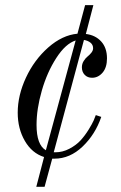

<svg xmlns="http://www.w3.org/2000/svg" viewBox="-20 -596 464 736"><path d="M301.8 -442.9 186 -12.2H191.9Q220.2 -12.2 246.1 -25.9Q272 -39.6 288.6 -57.6Q305.2 -75.7 319.1 -98.1Q333 -120.6 338.9 -133.8Q344.7 -147 347.2 -154.8L368.2 -147.9Q345.2 -80.6 296.6 -34.2Q248 12.2 189 12.2H180.2L150.9 120.1H119.1L148.9 5.9Q102.5 -8.8 75.2 -55.9Q47.9 -103 47.9 -164.1Q47.9 -230.5 79.6 -298.6Q111.3 -366.7 165 -414.1Q218.8 -461.4 276.9 -466.8L306.2 -576.2H337.9L309.1 -465.8Q345.7 -461.4 367.9 -437Q390.1 -412.6 390.1 -372.1Q390.1 -337.4 373.3 -317.6Q356.4 -297.9 333 -297.9Q315.4 -297.9 304.7 -309.1Q293.9 -320.3 293.9 -337.9Q293.9 -351.1 300.8 -362.1Q307.6 -373 315.4 -379.2Q323.2 -385.3 330.1 -393.8Q336.9 -402.3 336.9 -411.1Q336.9 -424.3 326.9 -432.4Q316.9 -440.4 301.8 -442.9ZM270 -440.9Q231.4 -428.7 196 -374Q160.6 -319.3 140.4 -249Q120.1 -178.7 120.1 -117.2Q120.1 -40.5 155.8 -20Z"/></svg>

Font: Flanker Steampunk
Style: Italic
Weight: 400
Italic angle: -12°
Designer: Alexey Kryukov, Leonardo Di Lena
Foundry: Alexey Kryukov, Leonardo Di Lena
Version: 1.210